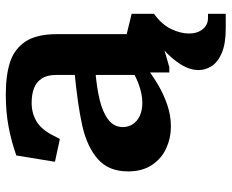

<svg xmlns="http://www.w3.org/2000/svg" viewBox="-88 -508 796 660"><g transform="rotate(-90 310.0 -178.0)"><path d="M399.2 106.6Q399.2 76 419.1 44.6Q439 13.2 469.8 -14Q500.6 -41.3 534.3 -61.8L539.8 -65.1L592.5 -46.6Q555.6 -20 540.2 12.4Q524.8 44.8 524.8 73.8Q524.8 102.5 539.7 120.8Q554.6 139 578 139H592.5V200H542.2Q489.2 200 457.3 186.1Q425.5 172.2 412.4 151Q399.2 129.9 399.2 106.6ZM390.8 -83.9 382.4 -97V-382.1Q382.4 -414.3 369.7 -433.1Q356.9 -451.9 335.6 -459.6Q314.2 -467.3 286.2 -467.2Q250.4 -467.2 222.7 -450.4Q195 -433.7 175.1 -394.9L162.4 -370.2L83.9 -387.1L105.6 -519.9Q152 -536.5 203.4 -546.3Q254.8 -556.1 314.6 -556.1Q382.1 -556.1 427.2 -541.2Q472.3 -526.2 497.5 -488Q522.6 -449.8 522.6 -381.3V-118.3L500.5 -145.9L592.5 -123.5V-46.6L409.1 6H390.8ZM50.8 -135.4Q50.8 -202.5 92.9 -239.5Q135.1 -276.6 207.2 -293Q279.4 -309.3 400.2 -320.6L399.5 -248.5Q342 -244.1 298.4 -233.8Q254.8 -223.5 229 -204Q203.2 -184.4 203.2 -153.8Q203.2 -135.2 213 -119.8Q222.9 -104.4 241.6 -95.6Q260.2 -86.8 286.4 -86.8Q315.3 -86.8 348.3 -98.4Q381.3 -110 410.6 -131.7V-74.5L408 -72.5Q377.3 -49.5 346.2 -31.3Q315.2 -13.2 278.9 -0.8Q242.6 11.5 205.9 11.5Q165.8 11.5 130.3 -4.6Q94.9 -20.7 72.8 -53.8Q50.8 -87 50.8 -135.4Z"/></g></svg>

Font: Monaspace Xenon Var
Style: Regular
Weight: 400
Designer: Riley Cran and the Lettermatic Team
Version: Version 1.000 (Monaspace Xenon Var)